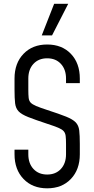

<svg xmlns="http://www.w3.org/2000/svg" viewBox="-20 -1008 512 1044"><path d="M236.5 16Q156.5 16 107.8 -35Q59 -86 59 -169V-194H134V-169Q134 -119.5 162 -89.2Q190 -59 236.5 -59Q283 -59 311 -89.2Q339 -119.5 339 -169V-225Q339 -252.5 337 -268.8Q335 -285 326 -295Q317 -305 296 -313.8Q275 -322.5 236.5 -335Q170 -357 133.5 -371.5Q97 -386 81.2 -402.5Q65.5 -419 62.2 -446.2Q59 -473.5 59 -520V-581Q59 -664.5 107.8 -715.2Q156.5 -766 236.5 -766Q317 -766 365.5 -715.2Q414 -664.5 414 -581V-556H339V-581Q339 -630.5 311 -660.8Q283 -691 236.5 -691Q190 -691 162 -660.8Q134 -630.5 134 -581V-520Q134 -492.5 135.8 -476.2Q137.5 -460 146.5 -450.2Q155.5 -440.5 176.8 -431.5Q198 -422.5 236.5 -410Q303 -388.5 339.5 -373.8Q376 -359 391.8 -342.5Q407.5 -326 410.8 -299Q414 -272 414 -225V-169Q414 -86 365.5 -35Q317 16 236.5 16ZM207 -815.5 274.5 -987.5H351L263 -815.5Z"/></svg>

Font: Mohave Light
Style: Regular
Weight: 400
Version: Version 2.003